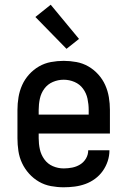

<svg xmlns="http://www.w3.org/2000/svg" viewBox="-20 -786 540 814"><path d="M250 8Q223 8 196 3Q169 -2 145.5 -15.5Q122 -29 103.5 -49.5Q85 -70 73.5 -94.5Q62 -119 58 -146Q54 -173 54 -200V-320Q54 -347 58.5 -374Q63 -401 74 -425.5Q85 -450 103.5 -470.5Q122 -491 145.5 -504.5Q169 -518 196 -523Q223 -528 250 -528Q277 -528 304 -523Q331 -518 354.5 -504.5Q378 -491 396.5 -470.5Q415 -450 426 -425.5Q437 -401 441.5 -374Q446 -347 446 -320V-220H144V-200Q144 -176 149 -153Q154 -130 168 -110.5Q182 -91 204 -81.5Q226 -72 250 -72Q268 -72 286 -75.5Q304 -79 319.5 -88.5Q335 -98 344.5 -114Q354 -130 354 -149H444Q444 -125 436.5 -102.5Q429 -80 415.5 -61Q402 -42 383 -28Q364 -14 342 -6Q320 2 296.5 5Q273 8 250 8ZM144 -300H356V-320Q356 -344 351 -367.5Q346 -391 332 -410Q318 -429 296 -438.5Q274 -448 250 -448Q226 -448 204 -438.5Q182 -429 168 -410Q154 -391 149 -367.5Q144 -344 144 -320ZM262 -579 130 -714 195 -766 315 -621Z"/></svg>

Font: Iosevka Custom Medium
Style: Regular
Weight: 500
Monospace: yes
Designer: Belleve Invis
Foundry: Belleve Invis
Version: Version 32.5.0; ttfautohint (v1.8.4)